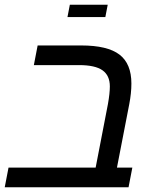

<svg xmlns="http://www.w3.org/2000/svg" viewBox="-30 -791 648 811"><path d="M304 -516H113L129 -599H313Q424 -599 474.5 -560.5Q525 -522 525 -438Q525 -398 516 -351L464 -83H529L513 0H-10L6 -83H374L426 -352Q434 -397 434 -426Q434 -472 403 -494Q372 -516 304 -516ZM255 -719 265 -771H425L415 -719Z"/></svg>

Font: Libra Sans
Style: Italic
Weight: 400
Italic angle: -12°
Foundry: Context Ltd
Version: Version 1.002